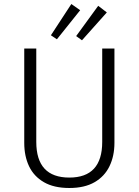

<svg xmlns="http://www.w3.org/2000/svg" viewBox="-20 -927 692 958"><path d="M326 11Q249 11 199 -18Q149 -47 125 -97.5Q101 -148 101 -214V-685H161V-219Q161 -41 326 -41Q490 -41 490 -219V-685H551V-214Q551 -149 526.5 -98Q502 -47 452 -18Q402 11 326 11ZM264 -731 234 -751 336 -907 380 -876ZM389 -726 360 -747 470 -898 513 -865Z"/></svg>

Font: Trujillo Light
Style: Regular
Weight: 300
Designer: Fira Sans original fonts by bBox Type GmbH, Carrois Corporate GbR, & Edenspiekermann AG / Changes by Cristiano Sobral
Foundry: Fira Sans original fonts by bBox Type GmbH, Carrois Corporate GbR, & Edenspiekermann AG / Changes by Cristiano Sobral
Version: Version 4.301;July 28, 2020;FontCreator 13.0.0.2655 64-bit